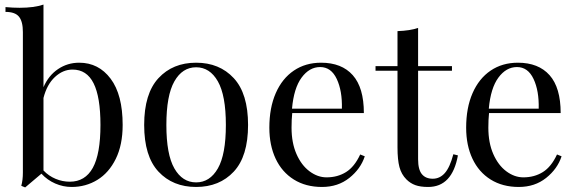

<svg xmlns="http://www.w3.org/2000/svg" viewBox="-20 -803 2517 839"><path d="M516 -257Q516 -170 486 -109Q456 -48 405.5 -17Q355 14 293 14Q256 14 221.5 -1Q187 -16 161 -44L90 16L73 9Q80 -16 80 -49V-663Q80 -709 63 -730Q46 -751 4 -751V-772Q36 -769 66 -769Q129 -769 170 -783V-422Q192 -473 233.5 -501Q275 -529 326 -529Q411 -529 463.5 -459Q516 -389 516 -257ZM419 -257Q419 -379 389 -439Q359 -499 297 -499Q255 -499 220 -466.5Q185 -434 170 -375V-58Q193 -34 223 -21.5Q253 -9 285 -9Q352 -9 385.5 -69.5Q419 -130 419 -257Z M1064 -257Q1064 -120 1001.5 -53Q939 14 837 14Q735 14 672.5 -53Q610 -120 610 -257Q610 -394 672.5 -461.5Q735 -529 837 -529Q939 -529 1001.5 -461.5Q1064 -394 1064 -257ZM707 -257Q707 -128 742 -67Q777 -6 837 -6Q897 -6 932 -67Q967 -128 967 -257Q967 -386 932 -447.5Q897 -509 837 -509Q777 -509 742 -447.5Q707 -386 707 -257Z M1574 -120Q1556 -65 1506.5 -25.5Q1457 14 1387 14Q1316 14 1264 -18.5Q1212 -51 1184.5 -109.5Q1157 -168 1157 -245Q1157 -332 1185 -396Q1213 -460 1264 -494.5Q1315 -529 1383 -529Q1473 -529 1521.5 -474.5Q1570 -420 1570 -309H1257Q1254 -281 1254 -245Q1254 -179 1275.5 -130Q1297 -81 1332.5 -54.5Q1368 -28 1407 -28Q1455 -28 1492 -51Q1529 -74 1554 -128ZM1256 -328H1474Q1476 -406 1451.5 -458Q1427 -510 1379 -510Q1332 -510 1298 -464Q1264 -418 1256 -328Z M1807 -514H1955V-494H1807V-107Q1807 -62 1823.5 -42Q1840 -22 1871 -22Q1902 -22 1924 -47Q1946 -72 1961 -129L1981 -124Q1956 14 1851 14Q1817 14 1795 6Q1773 -2 1756 -19Q1734 -41 1725.5 -73Q1717 -105 1717 -159V-494H1621V-514H1717V-667Q1773 -669 1807 -681Z M2434 -120Q2416 -65 2366.5 -25.5Q2317 14 2247 14Q2176 14 2124 -18.5Q2072 -51 2044.5 -109.5Q2017 -168 2017 -245Q2017 -332 2045 -396Q2073 -460 2124 -494.5Q2175 -529 2243 -529Q2333 -529 2381.5 -474.5Q2430 -420 2430 -309H2117Q2114 -281 2114 -245Q2114 -179 2135.5 -130Q2157 -81 2192.5 -54.5Q2228 -28 2267 -28Q2315 -28 2352 -51Q2389 -74 2414 -128ZM2116 -328H2334Q2336 -406 2311.5 -458Q2287 -510 2239 -510Q2192 -510 2158 -464Q2124 -418 2116 -328Z"/></svg>

Font: Myanmar April Display
Style: Regular
Weight: 400
Designer: Khon Soe Zaw Thu
Foundry: Myanmar OS
Version: Version 2.50 April 12, 2019